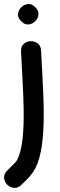

<svg xmlns="http://www.w3.org/2000/svg" viewBox="-48 -736 298 958"><path d="M59 186 82 164Q101 145 115.5 124.5Q130 104 141 74Q173 -13 170 -199Q169 -255 164 -351L157 -483Q156 -508 140 -519.5Q124 -531 104.5 -530.5Q85 -530 70.5 -517Q56 -504 57 -479L64 -347Q69 -253 70 -197Q73 -31 47 40Q43 51 40 57Q36 67 26.5 76.5Q17 86 8 95L-13 116Q-30 134 -27.5 153.5Q-25 173 -11 186.5Q3 200 22.5 201.5Q42 203 59 186ZM128 -700Q111 -718 92 -716Q73 -714 58.5 -700Q44 -686 42 -666.5Q40 -647 58 -630Q75 -612 94.5 -614Q114 -616 128 -630.5Q142 -645 144 -664Q146 -683 128 -700Z"/></svg>

Font: Balsamiq Sans
Style: Regular
Weight: 400
Designer: Michael Angeles
Foundry: Balsamiq SRL
Version: Version 1.020; ttfautohint (v1.8.4.7-5d5b);gftools[0.9.26]